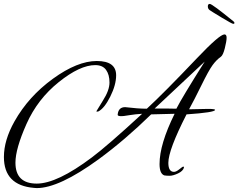

<svg xmlns="http://www.w3.org/2000/svg" viewBox="-21 -845 1219 982"><path d="M946 -286 1043 -288Q1079 -288 1079 -283Q1079 -270 933 -260Q840 -78 840 -12Q840 34 869 34Q880 34 896.5 20.5Q913 7 916.5 7Q920 7 920 12Q915 30 889.5 42Q864 54 846.5 54Q829 54 819 52Q795 43 795 -6Q795 -107 872 -263L752 -260Q618 -129 483 -30Q281 117 167 117Q160 117 153 116Q-1 103 -1 -42Q-1 -128 53 -224Q125 -352 250 -442.5Q375 -533 474 -533Q573 -533 573 -460Q573 -411 543 -351Q513 -291 482 -275Q479 -274 475.5 -274Q472 -274 472 -276L505 -330Q539 -383 539 -423Q539 -463 521.5 -487.5Q504 -512 466 -512Q388 -512 279.5 -425Q171 -338 114.5 -211Q58 -84 58 -13Q58 94 167 94Q271 94 449 -40Q528 -99 706 -263Q671 -261 641 -256Q577 -244 581 -260Q585 -297 619 -297Q685 -289 730 -289Q816 -368 987 -548Q1102 -669 1127 -669Q1138 -669 1138 -652Q1138 -635 1129 -599Q1120 -563 1109 -555Q1086 -539 1066 -511.5Q1046 -484 1009 -408.5Q972 -333 946 -286ZM1026 -530 770 -290H829Q850 -289 881 -289Q910 -346 1026 -530ZM1174 -735Q1178 -732 1178 -727.5Q1178 -723 1172 -723Q1166 -723 1113 -755Q1060 -787 1051 -793.5Q1042 -800 1042 -812.5Q1042 -825 1052 -825Q1064 -825 1174 -735Z"/></svg>

Font: Alex Brush
Style: Regular
Weight: 400
Designer: Robert E. Leuschke
Foundry: Robert E. Leuschke
Version: Version 1.003